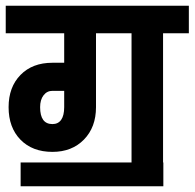

<svg xmlns="http://www.w3.org/2000/svg" viewBox="-30 -650 679 670"><path d="M539 -534V-83H540V0H42V-83H429V-534H305V-276Q305 -206 263 -163Q221 -120 153 -120Q83 -120 41.5 -162.5Q0 -205 0 -276Q0 -346 41.5 -388.5Q83 -431 153 -431H194V-534H-10V-630H629V-534ZM194 -276V-333H153Q134 -333 122 -317.5Q110 -302 110 -276Q110 -217 153 -217Q173 -217 183.5 -232Q194 -247 194 -276Z"/></svg>

Font: Pragati Narrow
Style: Bold
Weight: 700
Designer: Hector Gatti, Marcela Romero, Pablo Cosgaya and Nicolas Silva
Foundry: Omnibus-Type
Version: Version 1.010; ttfautohint (v1.3)